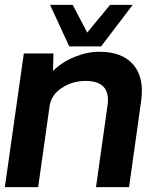

<svg xmlns="http://www.w3.org/2000/svg" viewBox="-21 -770 640 790"><path d="M264 -579 185 -750H278L338 -636L432 -750H525L395 -579ZM388 -557Q482 -557 527.5 -504Q573 -451 560 -356L510 0H374L422 -340Q434 -437 331 -437Q277 -437 233 -408Q189 -379 183 -333L136 0H-1L77 -550H199L197 -478Q233 -514 285 -535.5Q337 -557 388 -557Z"/></svg>

Font: Oakes Grotesk
Style: Bold Italic
Weight: 600
Italic angle: -8°
Designer: Samuel Oakes
Foundry: Samuel Oakes
Version: Version 1.000;PS 001.000;hotconv 1.0.88;makeotf.lib2.5.64775